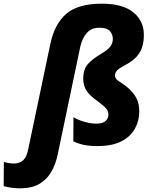

<svg xmlns="http://www.w3.org/2000/svg" viewBox="-143 -785 823 1045"><path d="M-34 240Q-56 240 -82 236.5Q-108 233 -123 228L-122 96Q-94 105 -68 105Q-36 105 -17 87.5Q2 70 10 30L131 -546Q154 -655 218 -710Q282 -765 412 -765Q525 -765 582.5 -718Q640 -671 640 -596Q640 -534 615 -495.5Q590 -457 537 -430Q506 -414 494.5 -402Q483 -390 483 -374Q483 -356 502.5 -344Q522 -332 550 -310Q581 -284 598 -253.5Q615 -223 615 -178Q615 -128 591.5 -85Q568 -42 518 -16Q468 10 386 10Q342 10 311 3Q280 -4 256 -16L257 -147Q282 -132 316.5 -122Q351 -112 381 -112Q415 -112 431 -126Q447 -140 447 -161Q447 -179 435.5 -193.5Q424 -208 386 -236Q342 -267 326 -294.5Q310 -322 310 -356Q310 -408 335 -436Q360 -464 407 -492Q440 -511 455.5 -529.5Q471 -548 471 -573Q471 -598 455 -616Q439 -634 397 -634Q354 -634 329 -605Q304 -576 294 -531L171 56Q160 110 135.5 151.5Q111 193 70 216.5Q29 240 -34 240Z"/></svg>

Font: Noto Sans Disp ExtBd
Style: Italic
Weight: 800
Italic angle: -12°
Designer: Monotype Design Team
Foundry: Monotype Imaging Inc.
Version: Version 2.000;GOOG;noto-source:20170915:90ef993387c0